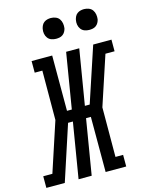

<svg xmlns="http://www.w3.org/2000/svg" viewBox="-177 -1033 863 1117"><g transform="rotate(-15 254.5 -474.0)"><path d="M-40 0V-70H15L113 -368L114 -665H68V-735H192V-402H221L276 -735H355L300 -403H329L439 -735H549V-665H494L396 -368L395 -70H441V0H317V-332H288L233 0H154L209 -333H180L71 0ZM440 -823Q425 -823 411.5 -828Q398 -833 389.5 -844.5Q381 -856 378.5 -870.5Q376 -885 379 -900Q381 -910 386 -920Q391 -930 400 -936.5Q409 -943 419.5 -945.5Q430 -948 440 -948Q455 -948 469 -942.5Q483 -937 491 -925.5Q499 -914 501.5 -899.5Q504 -885 502 -870Q500 -860 494.5 -850Q489 -840 480 -833.5Q471 -827 460.5 -825Q450 -823 440 -823ZM240 -823Q225 -823 211.5 -828Q198 -833 189.5 -844.5Q181 -856 178.5 -870.5Q176 -885 179 -900Q181 -910 186 -920Q191 -930 200 -936.5Q209 -943 219.5 -945.5Q230 -948 240 -948Q255 -948 269 -942.5Q283 -937 291 -925.5Q299 -914 301.5 -899.5Q304 -885 302 -870Q300 -860 294.5 -850Q289 -840 280 -833.5Q271 -827 260.5 -825Q250 -823 240 -823Z"/></g></svg>

Font: Iosevka Slab Oblique
Style: Regular
Weight: 400
Italic angle: -9°
Monospace: yes
Designer: Belleve Invis
Foundry: Belleve Invis
Version: Version 11.1.1; ttfautohint (v1.8.3)